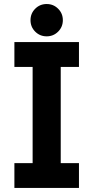

<svg xmlns="http://www.w3.org/2000/svg" viewBox="-20 -931 462 951"><path d="M51.3 -722.7V-599.6H141.6V-123H51.3V0H371.1V-123H280.8V-599.6H371.1V-722.7ZM131.1 -831.1Q131.1 -797.6 154.4 -774.3Q177.7 -751 211.2 -751Q244.6 -751 267.9 -774.3Q291.3 -797.6 291.3 -831.1Q291.3 -864.5 267.9 -887.8Q244.6 -911.1 211.2 -911.1Q177.7 -911.1 154.4 -887.8Q131.1 -864.5 131.1 -831.1Z"/></svg>

Font: Giphurs
Style: Regular
Weight: 400
Version: Version 2.010